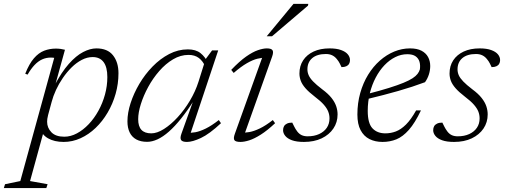

<svg xmlns="http://www.w3.org/2000/svg" viewBox="-96 -710 2565 974"><path d="M148 -126.5Q145 -115.5 144 -107.2Q143 -99 143 -92.5Q143 -61.5 164.8 -39Q186.5 -16.5 230 -16.5Q262.5 -16.5 294.2 -33.5Q326 -50.5 354 -80Q382 -109.5 403.2 -148Q424.5 -186.5 436.5 -230.2Q448.5 -274 448.5 -319Q448.5 -369.5 429.5 -395Q410.5 -420.5 374 -420.5Q346 -420.5 318.8 -406.2Q291.5 -392 267.2 -368Q243 -344 222.8 -314.5Q202.5 -285 188 -253.5Q173.5 -222 166 -193ZM107.5 -59 131.5 -64.5 56.5 208.5 145.5 224.5 139 244H-76.5L-70.5 224.5L7 208.5L179 -416.5Q176.5 -417 172 -417.5Q167.5 -418 162 -418Q138.5 -418 118 -408.8Q97.5 -399.5 79.2 -380.2Q61 -361 44 -331.5L32 -336Q52 -386.5 76 -414.2Q100 -442 128 -452.8Q156 -463.5 187.5 -463.5Q199.5 -463.5 212 -461.8Q224.5 -460 233.5 -457.5L181 -267.5L179.5 -274.5Q216 -344 253 -385.8Q290 -427.5 325.8 -446Q361.5 -464.5 393 -464.5Q449.5 -464.5 477.2 -429.5Q505 -394.5 505 -338.5Q505 -285 490.5 -234Q476 -183 450 -138.8Q424 -94.5 389 -61Q354 -27.5 312.8 -8.8Q271.5 10 227 10Q180 10 148 -8.2Q116 -26.5 107.5 -59Z M824.5 -32 886 -203.5H889.5Q855 -149 823 -109Q791 -69 761 -42.5Q731 -16 703.2 -3.2Q675.5 9.5 650.5 9.5Q617.5 9.5 595.2 -2.8Q573 -15 561.8 -38.2Q550.5 -61.5 550.5 -94.5Q550.5 -137.5 566.5 -187Q582.5 -236.5 611 -284.8Q639.5 -333 678 -372.5Q716.5 -412 762 -435.8Q807.5 -459.5 857 -459.5Q897.5 -459.5 921.2 -440.5Q945 -421.5 960 -389.5L946 -371Q933.5 -400 912.8 -415.8Q892 -431.5 860.5 -431.5Q819.5 -431.5 781.8 -409Q744 -386.5 711.8 -349.5Q679.5 -312.5 655.8 -268.8Q632 -225 618.5 -182Q605 -139 605 -105Q605 -69 621.5 -51.2Q638 -33.5 671.5 -33.5Q701 -33.5 736 -55.8Q771 -78 805.2 -115.2Q839.5 -152.5 867.5 -199.5Q895.5 -246.5 911 -295.5L947 -410L980 -454.5H1011L866 -20L854 -37Q872 -35 895.2 -39.2Q918.5 -43.5 948 -58Q977.5 -72.5 1014 -101L1025 -85Q966 -30 923.2 -10Q880.5 10 852.5 10Q828.5 10 822.5 0Q816.5 -10 824.5 -32Z M1095.5 -31.5 1239 -431.5 1252.5 -417Q1234 -418 1210.2 -412.2Q1186.5 -406.5 1156.8 -389.5Q1127 -372.5 1089.5 -340L1077 -355.5Q1118.5 -399 1152.2 -422.8Q1186 -446.5 1212.5 -455.5Q1239 -464.5 1257.5 -464.5Q1280.5 -464.5 1286.5 -455Q1292.5 -445.5 1284.5 -423L1141 -20L1128.5 -37.5Q1146.5 -36 1169.8 -40.2Q1193 -44.5 1222.2 -58.5Q1251.5 -72.5 1288 -101L1299.5 -85Q1260 -48 1227.2 -27.2Q1194.5 -6.5 1168.8 1.8Q1143 10 1124 10Q1099 10 1093 0.8Q1087 -8.5 1095.5 -31.5ZM1257 -526 1393 -690.5H1468L1466.5 -681.5L1284 -526Z M1386.5 -88Q1391.5 -78.5 1396.8 -67.5Q1402 -56.5 1412 -43Q1422 -30 1434.8 -24.2Q1447.5 -18.5 1465 -18.5Q1498 -18.5 1523 -30Q1548 -41.5 1561.8 -61.8Q1575.5 -82 1575.5 -109.5Q1575.5 -127 1569.2 -143.5Q1563 -160 1547 -178.5Q1531 -197 1500.5 -220Q1470.5 -243 1453.5 -262.5Q1436.5 -282 1429.8 -300.2Q1423 -318.5 1423 -337Q1423 -375.5 1441.8 -404Q1460.5 -432.5 1494.8 -448.5Q1529 -464.5 1576 -464.5Q1611 -464.5 1634 -456.2Q1657 -448 1668.2 -434.5Q1679.5 -421 1679.5 -405Q1679.5 -394.5 1674.8 -386.2Q1670 -378 1660.5 -373.8Q1651 -369.5 1636.5 -369.5Q1632.5 -377.5 1627.5 -388Q1622.5 -398.5 1612.5 -410.5Q1602.5 -423 1589 -429.5Q1575.5 -436 1557 -436Q1512.5 -436 1488 -415.2Q1463.5 -394.5 1463.5 -358Q1463.5 -343 1469.8 -328.5Q1476 -314 1492.2 -297Q1508.5 -280 1538.5 -257Q1569 -234.5 1585.8 -213.2Q1602.5 -192 1609.5 -171.2Q1616.5 -150.5 1616.5 -129.5Q1616.5 -89.5 1595.2 -58Q1574 -26.5 1535.8 -8.2Q1497.5 10 1446 10Q1408.5 10 1385.2 1.5Q1362 -7 1351 -20.8Q1340 -34.5 1340 -49.5Q1340 -61.5 1345 -70Q1350 -78.5 1360.2 -83.2Q1370.5 -88 1386.5 -88Z M1970 -435Q1938.5 -435 1909 -420.2Q1879.5 -405.5 1854.2 -379Q1829 -352.5 1810 -316.5Q1791 -280.5 1780.2 -237.5Q1769.5 -194.5 1769.5 -147.5Q1769.5 -84.5 1793.5 -59Q1817.5 -33.5 1859 -33.5Q1886.5 -33.5 1912.2 -43.2Q1938 -53 1963.5 -78.2Q1989 -103.5 2015 -150H2039.5Q2009 -86 1978.2 -51.2Q1947.5 -16.5 1914.8 -3.2Q1882 10 1844.5 10Q1807 10 1778.2 -4.5Q1749.5 -19 1733.2 -49.8Q1717 -80.5 1717 -129Q1717 -187 1731.5 -238.2Q1746 -289.5 1771.5 -331Q1797 -372.5 1831 -402.5Q1865 -432.5 1904 -448.5Q1943 -464.5 1984 -464.5Q2019.5 -464.5 2042 -452.8Q2064.5 -441 2075.5 -420.8Q2086.5 -400.5 2086.5 -375Q2086.5 -354 2079.8 -332.5Q2073 -311 2060 -293Q2029 -281.5 1995 -270.2Q1961 -259 1924.2 -248.5Q1887.5 -238 1848.2 -227.8Q1809 -217.5 1767 -207.5L1768.5 -233.5Q1832.5 -250 1877.2 -264Q1922 -278 1951 -290Q1980 -302 1996.8 -313Q2013.5 -324 2022 -335Q2030.5 -346 2034 -358Q2037 -379.5 2032 -396.8Q2027 -414 2012.2 -424.5Q1997.5 -435 1970 -435Z M2148 -88Q2153 -78.5 2158.2 -67.5Q2163.5 -56.5 2173.5 -43Q2183.5 -30 2196.2 -24.2Q2209 -18.5 2226.5 -18.5Q2259.5 -18.5 2284.5 -30Q2309.5 -41.5 2323.2 -61.8Q2337 -82 2337 -109.5Q2337 -127 2330.8 -143.5Q2324.5 -160 2308.5 -178.5Q2292.5 -197 2262 -220Q2232 -243 2215 -262.5Q2198 -282 2191.2 -300.2Q2184.5 -318.5 2184.5 -337Q2184.5 -375.5 2203.2 -404Q2222 -432.5 2256.2 -448.5Q2290.5 -464.5 2337.5 -464.5Q2372.5 -464.5 2395.5 -456.2Q2418.5 -448 2429.8 -434.5Q2441 -421 2441 -405Q2441 -394.5 2436.2 -386.2Q2431.5 -378 2422 -373.8Q2412.5 -369.5 2398 -369.5Q2394 -377.5 2389 -388Q2384 -398.5 2374 -410.5Q2364 -423 2350.5 -429.5Q2337 -436 2318.5 -436Q2274 -436 2249.5 -415.2Q2225 -394.5 2225 -358Q2225 -343 2231.2 -328.5Q2237.5 -314 2253.8 -297Q2270 -280 2300 -257Q2330.5 -234.5 2347.2 -213.2Q2364 -192 2371 -171.2Q2378 -150.5 2378 -129.5Q2378 -89.5 2356.8 -58Q2335.5 -26.5 2297.2 -8.2Q2259 10 2207.5 10Q2170 10 2146.8 1.5Q2123.5 -7 2112.5 -20.8Q2101.5 -34.5 2101.5 -49.5Q2101.5 -61.5 2106.5 -70Q2111.5 -78.5 2121.8 -83.2Q2132 -88 2148 -88Z"/></svg>

Font: Newsreader Light
Style: Italic
Weight: 300
Italic angle: -17°
Designer: Hugues Gentile
Foundry: Production Type
Version: Version 1.003